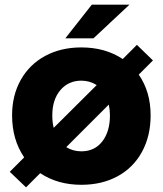

<svg xmlns="http://www.w3.org/2000/svg" viewBox="-20 -783 700 826"><path d="M638 -523 577 -462Q628 -388 628 -287Q628 -198 591 -130Q554 -62 486.5 -25Q419 12 330 12Q228 12 153 -38L92 23L22 -44L84 -106Q32 -182 32 -287Q32 -373 69.5 -439.5Q107 -506 174.5 -542.5Q242 -579 330 -579Q433 -579 508 -529L569 -590ZM211 -233 396 -417Q366 -436 330 -436Q274 -436 239.5 -395Q205 -354 205 -287Q205 -257 211 -233ZM448 -333 265 -150Q294 -132 330 -132Q387 -132 420 -174.5Q453 -217 453 -287Q453 -310 448 -333ZM382 -618H261L375 -763H537Z"/></svg>

Font: Open Sauce Sans Black
Style: Regular
Weight: 900
Designer: Alfredo Marco Pradil
Foundry: Creative Sauce Fz LLC
Version: Version 1.477